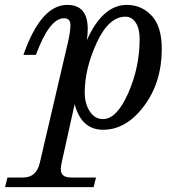

<svg xmlns="http://www.w3.org/2000/svg" viewBox="-81 -516 733 780"><path d="M299.3 244.1H-60.5L-50.8 205.1H13.2Q66.9 205.1 80.6 146L195.3 -345.2Q205.1 -387.7 205.1 -414.1Q205.1 -441.9 179.2 -441.9Q119.6 -441.9 64.9 -293H14.2Q85 -496.1 192.4 -496.1Q275.4 -496.1 275.4 -398.9Q275.4 -374 271.5 -352.1Q335.9 -496.1 434.1 -496.1Q493.7 -496.1 534.9 -452.6Q576.2 -409.2 576.2 -317.4Q576.2 -181.2 503.9 -85Q431.6 11.2 337.9 11.2Q250 11.2 222.2 -92.8L170.4 140.6Q166 160.6 166 171.4Q166 205.1 206.5 205.1H309.1ZM486.3 -357.9Q486.3 -400.4 470.2 -424.3Q454.1 -448.2 428.7 -448.2Q360.8 -448.2 312 -342.5Q263.2 -236.8 263.2 -140.1Q263.2 -95.7 283.4 -64Q303.7 -32.2 337.4 -32.2Q393.1 -32.2 439.7 -137.2Q486.3 -242.2 486.3 -357.9Z"/></svg>

Font: Munson
Style: Italic
Weight: 400
Italic angle: -12°
Designer: Paul James MIller
Foundry: High-Logic / Made with FontCreator
Version: Version 2.10;May 5, 2019;FontCreator 11.5.0.2430 64-bit